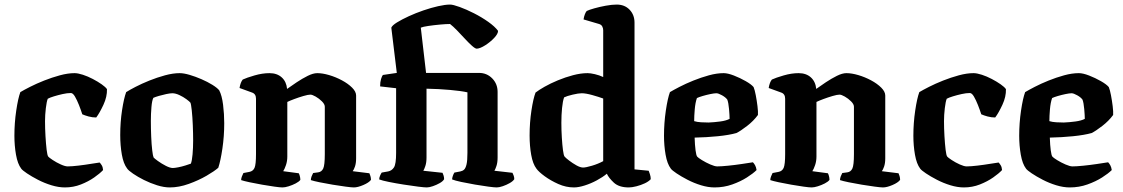

<svg xmlns="http://www.w3.org/2000/svg" viewBox="-20 -820 4913 840"><path d="M264 0Q236 0 205 -9.5Q174 -19 146 -33.5Q118 -48 98 -61.5Q78 -75 73 -82Q57 -103 50 -143Q43 -183 43 -226Q43 -282 51 -336Q59 -390 69 -417Q84 -426 111.5 -440Q139 -454 173 -467.5Q207 -481 242 -490.5Q277 -500 306 -500Q321 -500 342.5 -493Q364 -486 386 -474.5Q408 -463 425 -451Q442 -439 448 -430Q449 -397 432.5 -361.5Q416 -326 401 -306Q384 -306 367.5 -310.5Q351 -315 340 -320Q334 -339 325.5 -360.5Q317 -382 308 -397.5Q299 -413 290 -413Q274 -413 254 -408.5Q234 -404 216 -398.5Q198 -393 189 -388Q184 -376 180.5 -346.5Q177 -317 177 -290Q177 -259 179 -224.5Q181 -190 184 -165Q187 -140 191 -135Q194 -131 210.5 -120Q227 -109 246 -100.5Q265 -92 276 -92Q294 -92 323.5 -95.5Q353 -99 380 -103.5Q407 -108 416 -109Q420 -105 425 -97Q430 -89 431 -76Q417 -61 392 -43.5Q367 -26 334 -13Q301 0 264 0Z M723 0Q697 0 667 -9.5Q637 -19 610 -32.5Q583 -46 562.5 -60Q542 -74 536 -83Q520 -104 513 -144Q506 -184 506 -229Q506 -286 514 -338Q522 -390 532 -417Q546 -426 573 -440Q600 -454 633.5 -467.5Q667 -481 702 -490.5Q737 -500 766 -500Q784 -500 809.5 -492.5Q835 -485 861.5 -473.5Q888 -462 909 -449Q930 -436 939 -425Q951 -402 956 -361.5Q961 -321 961 -281Q961 -224 953 -170Q945 -116 935 -86Q918 -71 883.5 -51Q849 -31 806 -15.5Q763 0 723 0ZM736 -85Q744 -85 759.5 -88Q775 -91 791 -96Q807 -101 815 -104Q820 -116 822.5 -145Q825 -174 825 -205Q825 -236 823.5 -272.5Q822 -309 819 -337Q816 -365 813 -371Q809 -376 795.5 -386Q782 -396 765 -404Q748 -412 734 -412Q724 -412 707.5 -408.5Q691 -405 675.5 -400.5Q660 -396 651 -392Q645 -381 642.5 -351Q640 -321 640 -291Q640 -257 641.5 -222Q643 -187 646 -162Q649 -137 652 -131Q655 -127 671 -115.5Q687 -104 705.5 -94.5Q724 -85 736 -85Z M1216 0Q1205 0 1180.5 -3.5Q1156 -7 1127 -12Q1098 -17 1072.5 -22.5Q1047 -28 1035 -32Q1035 -40 1038.5 -48.5Q1042 -57 1045 -63L1071 -68Q1087 -71 1093.5 -85.5Q1100 -100 1100 -146V-388Q1100 -409 1083 -415L1028 -435Q1032 -460 1042 -472Q1059 -480 1093.5 -490Q1128 -500 1159 -500Q1192 -500 1212.5 -481.5Q1233 -463 1236 -431Q1254 -444 1278 -460Q1302 -476 1326 -488Q1350 -500 1368 -500Q1391 -500 1420 -491.5Q1449 -483 1476 -468.5Q1503 -454 1520.5 -436.5Q1538 -419 1538 -402V-127Q1538 -106 1533 -91.5Q1528 -77 1523 -71L1596 -62Q1598 -58 1600.5 -50Q1603 -42 1603 -33Q1594 -21 1569.5 -10.5Q1545 0 1528 0Q1518 0 1492 -3.5Q1466 -7 1435.5 -12Q1405 -17 1378.5 -22.5Q1352 -28 1340 -32Q1340 -40 1343.5 -49Q1347 -58 1350 -63L1372 -66Q1387 -68 1394 -82.5Q1401 -97 1401 -146V-353Q1401 -364 1388.5 -376.5Q1376 -389 1361 -397.5Q1346 -406 1338 -406Q1328 -406 1307.5 -400Q1287 -394 1267 -386.5Q1247 -379 1237 -374V-135Q1237 -115 1231 -97.5Q1225 -80 1219 -71L1287 -62Q1289 -59 1291.5 -50.5Q1294 -42 1294 -33Q1288 -25 1273.5 -17.5Q1259 -10 1243 -5Q1227 0 1216 0Z M1847 0Q1837 0 1809 -3.5Q1781 -7 1746 -12.5Q1711 -18 1681.5 -24Q1652 -30 1639 -35Q1639 -43 1643 -52Q1647 -61 1650 -65L1678 -70Q1694 -73 1703.5 -87.5Q1713 -102 1713 -151V-434L1643 -442Q1643 -461 1647 -474Q1651 -487 1655 -492L1716 -501L1692 -699Q1696 -709 1717 -722Q1738 -735 1768.5 -749Q1799 -763 1832.5 -774.5Q1866 -786 1897 -793Q1928 -800 1949 -800Q1962 -800 1991 -789.5Q2020 -779 2053.5 -762Q2087 -745 2116 -724.5Q2145 -704 2159 -685Q2159 -672 2142 -654Q2125 -636 2103 -622Q2081 -608 2066 -607Q2059 -607 2044.5 -620Q2030 -633 2013 -651.5Q1996 -670 1979 -687.5Q1962 -705 1949 -715Q1932 -715 1905 -712.5Q1878 -710 1854 -706.5Q1830 -703 1821 -699L1844 -501H2076Q2110 -501 2133.5 -477Q2157 -453 2157 -418V-131Q2157 -109 2152 -94Q2147 -79 2143 -73L2222 -64Q2224 -60 2227 -52.5Q2230 -45 2230 -36Q2224 -27 2210 -19Q2196 -11 2180 -5.5Q2164 0 2153 0Q2143 0 2116.5 -3.5Q2090 -7 2058 -12.5Q2026 -18 1998 -24Q1970 -30 1958 -35Q1958 -41 1961 -50Q1964 -59 1968 -65L1994 -70Q2004 -72 2010.5 -78Q2017 -84 2021 -100.5Q2025 -117 2025 -151V-416Q1999 -422 1949.5 -426.5Q1900 -431 1846 -432V-131Q1846 -109 1841 -94Q1836 -79 1832 -73L1916 -64Q1918 -60 1920.5 -52.5Q1923 -45 1923 -36Q1918 -27 1904 -19Q1890 -11 1874 -5.5Q1858 0 1847 0Z M2491 0Q2456 0 2422.5 -15Q2389 -30 2363 -49Q2337 -68 2327 -82Q2311 -103 2304 -142.5Q2297 -182 2297 -227Q2297 -284 2305 -336.5Q2313 -389 2323 -415Q2337 -426 2362.5 -440.5Q2388 -455 2420.5 -468.5Q2453 -482 2487 -491Q2521 -500 2551 -500Q2563 -500 2582.5 -495.5Q2602 -491 2619 -483V-688Q2619 -696 2615 -704Q2611 -712 2601 -715L2533 -735Q2535 -748 2539 -758Q2543 -768 2547 -772Q2557 -777 2580 -783.5Q2603 -790 2630 -795Q2657 -800 2678 -800Q2713 -800 2734.5 -777.5Q2756 -755 2756 -721V-79L2818 -73Q2820 -68 2823.5 -57.5Q2827 -47 2827 -36Q2818 -26 2801 -18Q2784 -10 2764.5 -5Q2745 0 2731 0Q2688 0 2665.5 -21Q2643 -42 2635 -60Q2617 -45 2591 -31Q2565 -17 2538 -8.5Q2511 0 2491 0ZM2531 -87Q2543 -87 2570 -95Q2597 -103 2619 -115V-389Q2600 -396 2571.5 -404Q2543 -412 2525 -412Q2511 -412 2485.5 -406Q2460 -400 2448 -394Q2442 -378 2439 -347.5Q2436 -317 2436 -283Q2436 -250 2438 -218Q2440 -186 2443 -163Q2446 -140 2450 -135Q2455 -129 2470 -117.5Q2485 -106 2502 -96.5Q2519 -87 2531 -87Z M3106 0Q3078 0 3047 -9.5Q3016 -19 2988 -33.5Q2960 -48 2940 -61.5Q2920 -75 2915 -82Q2899 -103 2892 -143Q2885 -183 2885 -226Q2885 -282 2893 -336Q2901 -390 2911 -417Q2926 -426 2953 -440Q2980 -454 3013.5 -467.5Q3047 -481 3081.5 -490.5Q3116 -500 3146 -500Q3164 -500 3191 -489.5Q3218 -479 3242.5 -465Q3267 -451 3277 -439Q3282 -427 3286.5 -403.5Q3291 -380 3294 -355.5Q3297 -331 3296 -317Q3277 -291 3248.5 -269Q3220 -247 3202 -238Q3170 -229 3120.5 -224Q3071 -219 3019 -218Q3020 -185 3023 -162.5Q3026 -140 3030 -135Q3034 -130 3051 -119.5Q3068 -109 3087.5 -100.5Q3107 -92 3118 -92Q3135 -92 3165 -95Q3195 -98 3225 -102.5Q3255 -107 3274 -110Q3279 -105 3283.5 -97Q3288 -89 3290 -76Q3275 -61 3247.5 -43.5Q3220 -26 3183.5 -13Q3147 0 3106 0ZM3080 -284Q3105 -285 3131 -288.5Q3157 -292 3172 -300Q3172 -315 3169.5 -343Q3167 -371 3162 -384Q3155 -394 3139 -403Q3123 -412 3114 -412Q3105 -412 3088 -408.5Q3071 -405 3054 -400Q3037 -395 3029 -391Q3022 -371 3019.5 -341.5Q3017 -312 3017 -290Q3030 -286 3047.5 -285Q3065 -284 3080 -284Z M3531 0Q3520 0 3495.5 -3.5Q3471 -7 3442 -12Q3413 -17 3387.5 -22.5Q3362 -28 3350 -32Q3350 -40 3353.5 -48.5Q3357 -57 3360 -63L3386 -68Q3402 -71 3408.5 -85.5Q3415 -100 3415 -146V-388Q3415 -409 3398 -415L3343 -435Q3347 -460 3357 -472Q3374 -480 3408.5 -490Q3443 -500 3474 -500Q3507 -500 3527.5 -481.5Q3548 -463 3551 -431Q3569 -444 3593 -460Q3617 -476 3641 -488Q3665 -500 3683 -500Q3706 -500 3735 -491.5Q3764 -483 3791 -468.5Q3818 -454 3835.5 -436.5Q3853 -419 3853 -402V-127Q3853 -106 3848 -91.5Q3843 -77 3838 -71L3911 -62Q3913 -58 3915.5 -50Q3918 -42 3918 -33Q3909 -21 3884.5 -10.5Q3860 0 3843 0Q3833 0 3807 -3.5Q3781 -7 3750.5 -12Q3720 -17 3693.5 -22.5Q3667 -28 3655 -32Q3655 -40 3658.5 -49Q3662 -58 3665 -63L3687 -66Q3702 -68 3709 -82.5Q3716 -97 3716 -146V-353Q3716 -364 3703.5 -376.5Q3691 -389 3676 -397.5Q3661 -406 3653 -406Q3643 -406 3622.5 -400Q3602 -394 3582 -386.5Q3562 -379 3552 -374V-135Q3552 -115 3546 -97.5Q3540 -80 3534 -71L3602 -62Q3604 -59 3606.5 -50.5Q3609 -42 3609 -33Q3603 -25 3588.5 -17.5Q3574 -10 3558 -5Q3542 0 3531 0Z M4197 0Q4169 0 4138 -9.5Q4107 -19 4079 -33.5Q4051 -48 4031 -61.5Q4011 -75 4006 -82Q3990 -103 3983 -143Q3976 -183 3976 -226Q3976 -282 3984 -336Q3992 -390 4002 -417Q4017 -426 4044.5 -440Q4072 -454 4106 -467.5Q4140 -481 4175 -490.5Q4210 -500 4239 -500Q4254 -500 4275.5 -493Q4297 -486 4319 -474.5Q4341 -463 4358 -451Q4375 -439 4381 -430Q4382 -397 4365.5 -361.5Q4349 -326 4334 -306Q4317 -306 4300.5 -310.5Q4284 -315 4273 -320Q4267 -339 4258.5 -360.5Q4250 -382 4241 -397.5Q4232 -413 4223 -413Q4207 -413 4187 -408.5Q4167 -404 4149 -398.5Q4131 -393 4122 -388Q4117 -376 4113.5 -346.5Q4110 -317 4110 -290Q4110 -259 4112 -224.5Q4114 -190 4117 -165Q4120 -140 4124 -135Q4127 -131 4143.5 -120Q4160 -109 4179 -100.5Q4198 -92 4209 -92Q4227 -92 4256.5 -95.5Q4286 -99 4313 -103.5Q4340 -108 4349 -109Q4353 -105 4358 -97Q4363 -89 4364 -76Q4350 -61 4325 -43.5Q4300 -26 4267 -13Q4234 0 4197 0Z M4660 0Q4632 0 4601 -9.5Q4570 -19 4542 -33.5Q4514 -48 4494 -61.5Q4474 -75 4469 -82Q4453 -103 4446 -143Q4439 -183 4439 -226Q4439 -282 4447 -336Q4455 -390 4465 -417Q4480 -426 4507 -440Q4534 -454 4567.5 -467.5Q4601 -481 4635.5 -490.5Q4670 -500 4700 -500Q4718 -500 4745 -489.5Q4772 -479 4796.5 -465Q4821 -451 4831 -439Q4836 -427 4840.5 -403.5Q4845 -380 4848 -355.5Q4851 -331 4850 -317Q4831 -291 4802.5 -269Q4774 -247 4756 -238Q4724 -229 4674.5 -224Q4625 -219 4573 -218Q4574 -185 4577 -162.5Q4580 -140 4584 -135Q4588 -130 4605 -119.5Q4622 -109 4641.5 -100.5Q4661 -92 4672 -92Q4689 -92 4719 -95Q4749 -98 4779 -102.5Q4809 -107 4828 -110Q4833 -105 4837.5 -97Q4842 -89 4844 -76Q4829 -61 4801.5 -43.5Q4774 -26 4737.5 -13Q4701 0 4660 0ZM4634 -284Q4659 -285 4685 -288.5Q4711 -292 4726 -300Q4726 -315 4723.5 -343Q4721 -371 4716 -384Q4709 -394 4693 -403Q4677 -412 4668 -412Q4659 -412 4642 -408.5Q4625 -405 4608 -400Q4591 -395 4583 -391Q4576 -371 4573.5 -341.5Q4571 -312 4571 -290Q4584 -286 4601.5 -285Q4619 -284 4634 -284Z"/></svg>

Font: Texturina
Style: Bold
Weight: 700
Designer: Guillermo Torres Carreño
Foundry: Omnibus-Type
Version: Version 1.002; ttfautohint (v1.8.3)